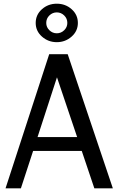

<svg xmlns="http://www.w3.org/2000/svg" viewBox="-20 -1018 640 1038"><path d="M344 -894Q344 -918 327 -934.5Q310 -951 287 -951Q264 -951 247 -934.5Q230 -918 230 -894Q230 -871 247 -854.5Q264 -838 287 -838Q310 -838 327 -854.5Q344 -871 344 -894ZM367.5 -968Q401 -938 401 -894Q401 -850 367 -820Q333 -790 287 -790Q241 -790 207 -820Q173 -850 173 -894Q173 -938 206.5 -968Q240 -998 287 -998Q334 -998 367.5 -968ZM590 0H490L422 -202H159L93 0H10L246 -725H346ZM397 -277 288 -600 183 -277Z"/></svg>

Font: Edlo
Style: Regular
Weight: 400
Monospace: yes
Version: Version 0.01